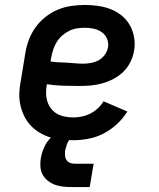

<svg xmlns="http://www.w3.org/2000/svg" viewBox="-20 -558 640 775"><path d="M275 8Q250 8 226 5.5Q202 3 179.5 -4.5Q157 -12 137.5 -24Q118 -36 102.5 -53Q87 -70 77 -91Q67 -112 62 -135Q57 -158 58 -183Q59 -208 64 -232L82 -342Q86 -369 96 -396Q106 -423 123 -447Q140 -471 163.5 -489.5Q187 -508 213.5 -519Q240 -530 268 -534Q296 -538 323 -538Q350 -538 377 -534Q404 -530 428 -520.5Q452 -511 472 -494.5Q492 -478 504.5 -455.5Q517 -433 521.5 -406Q526 -379 521 -352Q517 -329 506 -307Q495 -285 477.5 -268Q460 -251 438 -239.5Q416 -228 393 -221.5Q370 -215 347 -213Q324 -211 301 -211Q268 -211 234.5 -212Q201 -213 169 -218V-217Q166 -200 166 -182.5Q166 -165 171 -149Q176 -133 186 -120Q196 -107 210 -99Q224 -91 241 -87.5Q258 -84 275 -84Q292 -84 310 -87.5Q328 -91 344.5 -99.5Q361 -108 375 -121Q389 -134 398 -149L494 -108Q477 -80 452 -57Q427 -34 398 -19Q369 -4 337.5 2Q306 8 275 8ZM316 -301Q332 -301 348 -304Q364 -307 378.5 -315Q393 -323 403 -337Q413 -351 416 -367Q419 -385 412 -401.5Q405 -418 391 -428Q377 -438 359 -442Q341 -446 323 -446Q307 -446 291 -443.5Q275 -441 259.5 -433.5Q244 -426 231 -414.5Q218 -403 209 -388.5Q200 -374 195 -358.5Q190 -343 187 -327L184 -310Q200 -307 217 -306.5Q234 -306 250.5 -305Q267 -304 283 -302.5Q299 -301 316 -301ZM267 197Q250 197 232.5 195Q215 193 200 187Q185 181 172 170.5Q159 160 151.5 145.5Q144 131 143 113.5Q142 96 145 79Q149 56 160 33Q171 10 190 -6.5Q209 -23 233 -30Q257 -37 281 -37L275 0Q267 0 261 6Q255 12 252 19.5Q249 27 247 34.5Q245 42 243 49Q242 59 242.5 69.5Q243 80 248.5 88Q254 96 263 99.5Q272 103 283 103H358L342 197Z"/></svg>

Font: Iosevka Curly Slab SmBdEx
Style: Italic
Weight: 600
Width: 7
Italic angle: -9°
Monospace: yes
Designer: Belleve Invis
Foundry: Belleve Invis
Version: Version 11.1.0; ttfautohint (v1.8.3)